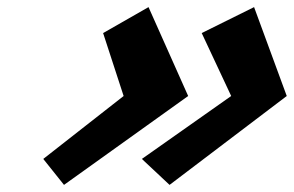

<svg xmlns="http://www.w3.org/2000/svg" viewBox="-20 -548 826 540"><path d="M397.7 -528 270 -455 327.7 -278 101.7 -101 160 -28 509.2 -278ZM379 -101 456.9 -28 786.5 -278 694.6 -528 547.3 -455 630.2 -278Z"/></svg>

Font: Hussar
Style: BdSuprExtOblFive
Weight: 700
Foundry: Cannot Into Space Fonts
Version: Version 2.00